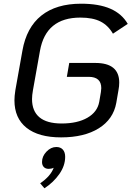

<svg xmlns="http://www.w3.org/2000/svg" viewBox="-20 -731 710 1037"><path d="M58 -189Q58 -212 63 -244L101 -457Q123 -583 203.5 -647Q284 -711 418 -711Q514 -711 576 -684Q638 -657 670 -602L590 -549Q564 -594 522.5 -615Q481 -636 414 -636Q228 -636 196 -457L158 -244Q153 -216 153 -196Q153 -131 193 -97.5Q233 -64 313 -64Q398 -64 452 -95Q506 -126 516 -181L525 -234Q527 -250 527 -255Q527 -316 459 -316H341L354 -391H495Q624 -391 624 -285Q624 -265 620 -245L608 -175Q592 -87 513.5 -38Q435 11 310 11Q188 11 123 -41Q58 -93 58 -189ZM332 116Q332 164 300.5 209Q269 254 220 286L197 259Q254 220 270 175Q258 181 243 181Q226 181 216.5 171Q207 161 207 144Q207 113 231 88Q255 63 284 63Q307 63 319.5 77Q332 91 332 116Z"/></svg>

Font: KoHo Medium
Style: Italic
Weight: 500
Italic angle: -10°
Designer: Cadson Demak & Katatrad Team
Foundry: Cadson Demak Co.,Ltd.
Version: Version 1.000